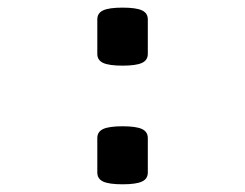

<svg xmlns="http://www.w3.org/2000/svg" viewBox="-20 -476 640 501"><path d="M365.7 -425.3V-335.4Q365.7 -318.8 350.3 -311.8Q335 -304.7 299.8 -304.7Q264.6 -304.7 249.3 -311.8Q233.9 -318.8 233.9 -335.4V-425.3Q233.9 -441.9 249.3 -449Q264.6 -456.1 299.8 -456.1Q335 -456.1 350.3 -449Q365.7 -441.9 365.7 -425.3ZM365.7 -115.7V-25.9Q365.7 -9.3 350.3 -2.2Q335 4.9 299.8 4.9Q264.6 4.9 249.3 -2.2Q233.9 -9.3 233.9 -25.9V-115.7Q233.9 -132.3 249.3 -139.4Q264.6 -146.5 299.8 -146.5Q335 -146.5 350.3 -139.4Q365.7 -132.3 365.7 -115.7Z"/></svg>

Font: Courier Prime Code
Style: Regular
Weight: 400
Designer: Alan Dague-Greene
Foundry: Quote-Unquote Apps
Version: Version 3.0318